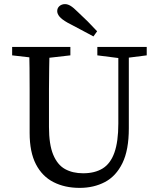

<svg xmlns="http://www.w3.org/2000/svg" viewBox="-20 -898 767 933"><path d="M367 15Q295 15 240 -13Q185 -41 154.5 -100Q124 -159 124 -252V-360Q124 -412 124 -463.5Q124 -515 123.5 -567Q123 -619 121 -670H221Q220 -620 219 -568.5Q218 -517 218 -465Q218 -413 218 -360V-281Q218 -196 238.5 -146.5Q259 -97 296 -76.5Q333 -56 384 -56Q441 -56 479 -79.5Q517 -103 536 -156.5Q555 -210 555 -298V-670H606V-274Q606 -169 575 -105.5Q544 -42 490 -13.5Q436 15 367 15ZM39 -629V-670H322V-629L191 -614H170ZM453 -629V-670H693V-629L583 -615H563ZM452 -746 434 -721Q402 -738 370.5 -755Q339 -772 308 -788Q280 -804 269 -817.5Q258 -831 258 -844Q258 -859 269 -868.5Q280 -878 296 -878Q309 -878 323 -869.5Q337 -861 358 -840Q383 -817 406.5 -793.5Q430 -770 452 -746Z"/></svg>

Font: Source Serif 4 Variable
Style: Regular
Weight: 400
Designer: Frank Grießhammer
Foundry: Adobe
Version: Version 4.005;hotconv 1.1.0;makeotfexe 2.6.0